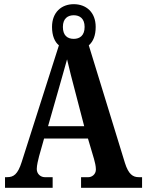

<svg xmlns="http://www.w3.org/2000/svg" viewBox="-20 -899 700 919"><path d="M4 0H232V-51H194C176 -51 156 -65 156 -90C156 -108 163 -135 167 -151L191 -236H401L430 -138C434 -124 439 -104 439 -88C439 -63 418 -51 404 -51H368V0H660V-51H644C616 -51 595 -65 578 -119L405 -682C426 -700 438 -729 438 -770C438 -841 392 -879 333 -879C275 -879 229 -841 229 -770C229 -728 242 -698 262 -682L84 -124C65 -64 45 -51 14 -51H4ZM333 -713C302 -713 281 -730 281 -770C281 -811 305 -826 333 -826C361 -826 385 -811 385 -770C385 -728 361 -713 333 -713ZM210 -295 260 -470C272 -514 291 -577 301 -615C311 -572 326 -512 339 -464L383 -295Z"/></svg>

Font: Noto Serif Sinhala Condensed
Style: Bold
Weight: 700
Width: 3
Designer: Jelle Bosma - Monotype Design Team
Foundry: Monotype Imaging Inc.
Version: Version 2.007